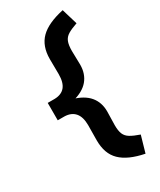

<svg xmlns="http://www.w3.org/2000/svg" viewBox="-226 -776 874 1052"><g transform="rotate(-30 211.0 -250.0)"><path d="M365 204Q315 194 278 177.5Q241 161 217 137.5Q193 114 181.5 81.5Q170 49 170 7L171 -88Q171 -141 148 -167.5Q125 -194 82 -195H40V-305H84Q127 -306 149 -332Q171 -358 171 -412L170 -507Q170 -589 216.5 -635.5Q263 -682 365 -704L395 -604Q357 -591 335.5 -578Q314 -565 305.5 -543.5Q297 -522 297 -485L299 -398Q299 -340 266.5 -301Q234 -262 166 -245V-256Q234 -237 266.5 -198Q299 -159 299 -102L297 -15Q297 20 305.5 40.5Q314 61 335.5 74Q357 87 395 100Z"/></g></svg>

Font: Our Lexend SemiBold
Style: Regular
Weight: 600
Designer: Bonnie Shaver-Troup, Thomas Jockin
Foundry: Lexend
Version: Version 1.007